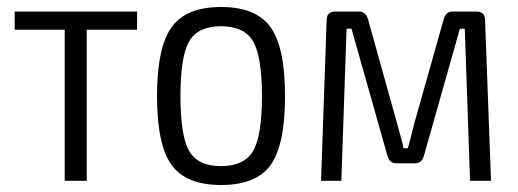

<svg xmlns="http://www.w3.org/2000/svg" viewBox="-20 -517 1480 549"><path d="M372 -432H228V0H165V-432H22V-484H372Z M795 -242Q795 -103 754 -45.5Q713 12 612 12Q512 12 470.5 -45.5Q429 -103 429 -242Q429 -381 470.5 -439Q512 -497 612 -497Q712 -497 753.5 -439.5Q795 -382 795 -242ZM703.5 -399Q678 -442 612 -442Q546 -442 521 -399Q496 -356 496 -242Q496 -128 521 -85Q546 -42 612 -42Q678 -42 703.5 -85Q729 -128 729 -242Q729 -356 703.5 -399Z M1274 -484H1342Q1367 -484 1367 -459L1384 0H1324L1309 -435H1295L1192 -71Q1186 -50 1166 -50H1113Q1094 -50 1088 -71L985 -435H971L956 0H898L914 -459Q914 -484 939 -484H1007Q1025 -484 1032 -463L1116 -162Q1118 -154 1122 -140Q1126 -126 1129 -114.5Q1132 -103 1134 -93H1146Q1150 -106 1156 -130Q1162 -154 1164 -162L1249 -463Q1255 -484 1274 -484Z"/></svg>

Font: exo2condensed_l
Style: Regular
Weight: 300
Width: 3
Designer: Natanael Gama
Version: Version 1.001;PS 001.001;hotconv 1.0.70;makeotf.lib2.5.58329